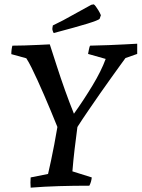

<svg xmlns="http://www.w3.org/2000/svg" viewBox="-20 -855 651 883"><path d="M121 8Q120 -4 120 -15.5Q120 -27 121 -39L201 -55Q207 -81 214.5 -115.5Q222 -150 229.5 -190Q237 -230 244 -271Q229 -308 213.5 -345.5Q198 -383 182.5 -418.5Q167 -454 152.5 -486Q138 -518 125 -544Q112 -570 101 -587L32 -606Q32 -617 33.5 -628Q35 -639 37 -645Q61 -645 93.5 -646Q126 -647 157.5 -648.5Q189 -650 209 -651Q224 -605 241.5 -550.5Q259 -496 279 -440Q299 -384 320 -332Q365 -395 405.5 -462Q446 -529 466 -584L385 -607Q387 -617 389 -627.5Q391 -638 394 -645Q438 -646 480 -647.5Q522 -649 556 -651Q590 -653 611 -654Q611 -642 611 -630.5Q611 -619 611 -607L557 -588Q550 -579 533 -555Q516 -531 492 -498Q468 -465 441 -426Q414 -387 386.5 -347Q359 -307 336 -271Q329 -219 323 -168Q317 -117 313 -67L402 -39Q401 -29 398.5 -20Q396 -11 391 -1Q319 -1 251 1Q183 3 121 8ZM227 -703Q224 -708 222 -714.5Q220 -721 221 -726L223 -738L271 -762L400 -833L411 -835Q415 -833 420.5 -825.5Q426 -818 432.5 -807.5Q439 -797 444 -785L438 -768Q435 -765 421 -759.5Q407 -754 381.5 -746Q356 -738 317.5 -727.5Q279 -717 227 -703Z"/></svg>

Font: Labrada Medium
Style: Italic
Weight: 500
Italic angle: -7°
Designer: Mercedes Jáuregui
Foundry: Omnibus-Type Team
Version: Version 1.000